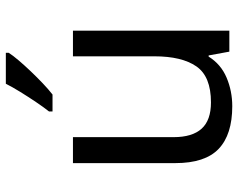

<svg xmlns="http://www.w3.org/2000/svg" viewBox="-99 -707 816 658"><g transform="rotate(-90 309.0 -378.0)"><path d="M533 -536V0H461L448 -71H444Q418 -29 372 -9.5Q326 10 274 10Q177 10 128 -36.5Q79 -83 79 -185V-536H168V-191Q168 -127 197 -95Q226 -63 287 -63Q376 -63 410.5 -113Q445 -163 445 -257V-536ZM457 -756Q448 -742 431 -722Q414 -702 393.5 -680.5Q373 -659 352.5 -639.5Q332 -620 314 -606H256V-618Q271 -637 288.5 -663Q306 -689 323 -716.5Q340 -744 351 -766H457Z"/></g></svg>

Font: Noto Sans Vithkuqi
Style: Regular
Weight: 400
Version: Version 1.001